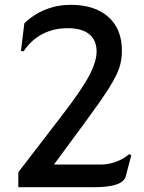

<svg xmlns="http://www.w3.org/2000/svg" viewBox="-20 -777 598 797"><path d="M525 -133 502 -45Q490 0 371 0H56V-62L239 -300Q321 -407 351 -464.5Q381 -522 381 -563Q381 -610 350.5 -635Q320 -660 261 -660Q202 -660 155 -635Q108 -610 78 -564L67 -566L81 -680Q120 -718 169.5 -737.5Q219 -757 274 -757Q373 -757 429.5 -707Q486 -657 486 -567Q486 -527 474.5 -493.5Q463 -460 431.5 -410Q400 -360 330 -265L204 -94H400Q430 -94 461.5 -105.5Q493 -117 516 -137Z"/></svg>

Font: Farro
Style: Regular
Weight: 400
Designer: Aceler Chua
Foundry: Grayscale Limited
Version: Version 1.101